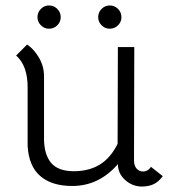

<svg xmlns="http://www.w3.org/2000/svg" viewBox="-20 -672 628 702"><path d="M575 -28Q560 -7 541.5 1.5Q523 10 499 10Q464 10 437.5 -14Q411 -38 411 -72Q342 8 244 8Q169 8 127 -28.5Q85 -65 81 -139V-353Q81 -432 39 -469L79 -509Q103 -494 122 -462Q141 -430 141 -393V-165Q141 -108 166.5 -77Q192 -46 250 -46Q305 -46 344.5 -70Q384 -94 410 -146L411 -500H471L470 -86Q470 -66 479.5 -55.5Q489 -45 503 -45Q521 -45 532 -62ZM117 -609Q117 -627 129.5 -639.5Q142 -652 159 -652Q177 -652 189.5 -639.5Q202 -627 202 -609Q202 -592 189.5 -579.5Q177 -567 159 -567Q142 -567 129.5 -579.5Q117 -592 117 -609ZM339 -609Q339 -627 351.5 -639.5Q364 -652 381 -652Q399 -652 411.5 -639.5Q424 -627 424 -609Q424 -592 411.5 -579.5Q399 -567 381 -567Q364 -567 351.5 -579.5Q339 -592 339 -609Z"/></svg>

Font: Bellota
Style: Regular
Weight: 400
Designer: Kemie Guaida
Foundry: Kemie Guaida
Version: Version 4.001